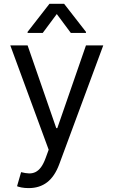

<svg xmlns="http://www.w3.org/2000/svg" viewBox="-20 -784 597 1009"><path d="M130.7 204.5Q109.4 204.5 92.7 201.2Q76 197.8 69.6 194.6L90.9 120.7Q114 126.8 132.6 127.3Q151.3 127.8 166.9 120Q182.5 112.2 195.7 94.5Q208.8 76.7 220.2 45.5L235.8 2.8L34.1 -545.5H125L275.6 -110.8H281.2L431.8 -545.5H522.7L291.2 79.5Q267.4 143.5 227.6 174Q187.9 204.5 130.7 204.5ZM278.4 -710.2 204.5 -610.8H125V-616.5L240.1 -764.2H316.8L431.8 -616.5V-610.8H352.3Z"/></svg>

Font: Fast_Sans-Dotted
Style: Regular
Weight: 400
Version: Version 3.018